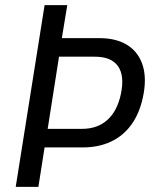

<svg xmlns="http://www.w3.org/2000/svg" viewBox="-20 -725 595 745"><path d="M41 0 153 -705H241L220 -577H366Q433 -577 476 -549Q519 -521 534.5 -469Q550 -417 534 -345Q520 -282 488 -239Q456 -196 408.5 -174.5Q361 -153 302 -153H153L129 0ZM165 -225H298Q358 -225 396.5 -259.5Q435 -294 449 -360Q464 -431 438 -468Q412 -505 348 -505H209Z"/></svg>

Font: Nunito Sans 10pt Condensed Medium
Style: Italic
Weight: 500
Width: 3
Italic angle: -9°
Designer: Vernon Adams
Foundry: Vernon Adams
Version: Version 3.101;gftools[0.9.27]